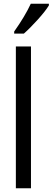

<svg xmlns="http://www.w3.org/2000/svg" viewBox="-20 -1009 282 1029"><path d="M65 0V-760H146V0ZM242 -980Q224 -950 182.5 -904Q141 -858 108 -829H56V-840Q114 -922 145 -989H242Z"/></svg>

Font: Noto Sans UI Cond
Style: Regular
Weight: 400
Width: 3
Designer: Monotype Design Team
Foundry: Monotype Imaging Inc.
Version: Version 1.001